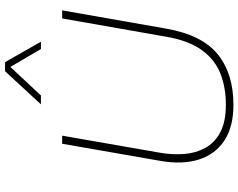

<svg xmlns="http://www.w3.org/2000/svg" viewBox="-112 -822 944 760"><g transform="rotate(-90 360.0 -442.0)"><path d="M325 10Q238 10 183.5 -26Q129 -62 108.5 -127Q88 -192 103 -278L171 -668H203L135 -278Q127 -230 130.5 -184.5Q134 -139 154.5 -101.5Q175 -64 216.5 -42Q258 -20 325 -20Q395 -20 450 -42Q505 -64 542.5 -116.5Q580 -169 595 -258L667 -668H699L627 -258Q602 -114 525 -52Q448 10 325 10ZM327 -752 458 -894H494L575 -752H546L475 -873L362 -752Z"/></g></svg>

Font: Gantari Thin
Style: Italic
Weight: 100
Italic angle: -10°
Designer: Anugrah Pasau
Foundry: Lafontype
Version: Version 1.000; ttfautohint (v1.8.4.7-5d5b)